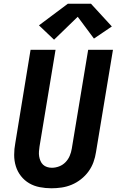

<svg xmlns="http://www.w3.org/2000/svg" viewBox="-20 -1002 640 1030"><path d="M256 8Q224 8 193 2Q162 -4 136.5 -19Q111 -34 92.5 -57.5Q74 -81 65 -110Q56 -139 56 -171Q56 -203 62 -234L144 -735H278L192 -216Q190 -203 189 -189.5Q188 -176 190 -163.5Q192 -151 197 -139Q202 -127 211 -118.5Q220 -110 232.5 -106Q245 -102 258 -102Q278 -102 297.5 -109.5Q317 -117 331.5 -132Q346 -147 354 -166Q362 -185 365 -204L453 -735H586L495 -186Q491 -159 481.5 -132.5Q472 -106 455 -82.5Q438 -59 414.5 -40.5Q391 -22 364.5 -11Q338 0 310.5 4Q283 8 256 8ZM270 -789 189 -866 344 -982H468L580 -860L484 -795L397 -912Z"/></svg>

Font: Iosevka Curly XBdEx
Style: Italic
Weight: 800
Width: 7
Italic angle: -9°
Monospace: yes
Designer: Belleve Invis
Foundry: Belleve Invis
Version: Version 11.1.0; ttfautohint (v1.8.3)